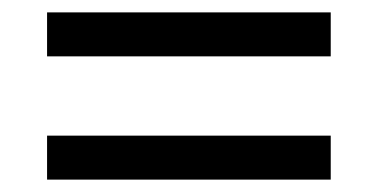

<svg xmlns="http://www.w3.org/2000/svg" viewBox="-20 -507 612 310"><path d="M56 -416V-487H514V-416ZM56 -217V-288H514V-217Z"/></svg>

Font: Noto Sans Imperial Aramaic
Style: Regular
Weight: 400
Designer: Monotype Design Team
Foundry: Monotype Imaging Inc.
Version: Version 2.001; ttfautohint (v1.8.4.7-5d5b)